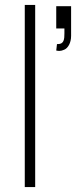

<svg xmlns="http://www.w3.org/2000/svg" viewBox="-20 -755 307 775"><path d="M122 0V-735H80V0ZM207 -551C211.5 -550 215.5 -549.5 219.5 -549.5C225.5 -549.5 232 -551 239.5 -554.5C254 -560.5 267 -581.5 267 -610V-730H207V-640H240V-629V-620.5C240 -597 238.5 -577 213.5 -577H210Z"/></svg>

Font: Vela Sans ExtLt
Style: Regular
Weight: 200
Designer: Principal design: Mikhail Sharanda - project Manrope.
Design modification: Ravid Balaliev
Foundry: Mikhail Sharanda
Version: Version 1.001